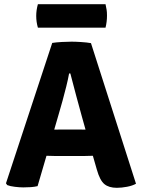

<svg xmlns="http://www.w3.org/2000/svg" viewBox="-20 -888 678 917"><path d="M241.5 -143Q233.5 -143 222.8 -143.5Q212 -144 202 -144L159.5 1Q144.5 4.5 127.2 5.8Q110 7 91.5 7Q73.5 7 50.8 4.2Q28 1.5 14.5 -4L8.5 -12.5L229.5 -683Q248.5 -686 275.2 -687.5Q302 -689 322 -689Q341 -689 368 -687.2Q395 -685.5 414.5 -682L629.5 -10.5Q613 -1 586.8 4Q560.5 9 538 9Q500 9 478.5 -8.8Q457 -26.5 442.5 -78L423.5 -144Q414 -144 403 -143.5Q392 -143 384 -143ZM261.5 -346.5 239 -269Q248.5 -269 259.5 -269.2Q270.5 -269.5 279 -269.5H352Q359.5 -269.5 369.2 -269.2Q379 -269 388.5 -269L371 -331.5Q359.5 -373.5 344 -430.5Q328.5 -487.5 316 -537H310Q305 -509 296.5 -475Q288 -441 278.8 -407.2Q269.5 -373.5 261.5 -346.5ZM161 -756Q153 -783 153 -812Q153 -839.5 161 -868H484Q487.5 -852 489.2 -841.2Q491 -830.5 491 -813.5Q491 -784 484 -756Z"/></svg>

Font: Signika SC
Style: Bold
Weight: 700
Designer: Anna Giedryś
Foundry: Anna Giedryś
Version: Version 2.000; ttfautohint (v1.8.3) -l 8 -r 50 -G 200 -x 9 -